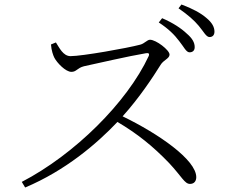

<svg xmlns="http://www.w3.org/2000/svg" viewBox="-20 -833 1040 855"><path d="M778 -650C799 -624 809 -600 824 -600C837 -600 847 -607 847 -623C847 -643 837 -662 811 -684C788 -706 751 -731 702 -752L687 -733C730 -705 757 -678 778 -650ZM865 -718C887 -692 898 -668 913 -668C926 -668 935 -676 935 -692C935 -712 925 -732 898 -754C875 -774 837 -795 788 -813L775 -796C818 -766 844 -743 865 -718ZM207 -635C209 -607 217 -586 222 -576C234 -553 272 -513 298 -513C321 -513 323 -530 354 -538C410 -550 552 -583 630 -596C641 -598 647 -595 642 -583C546 -377 312 -145 77 -23L92 2C272 -74 410 -192 503 -290C591 -238 661 -182 733 -107C790 -46 802 -14 826 -14C845 -14 854 -27 854 -44C854 -121 687 -237 526 -315C601 -398 662 -491 695 -544C708 -566 735 -572 735 -590C735 -610 675 -656 648 -656C635 -656 624 -639 604 -634C548 -619 346 -583 294 -583C261 -583 244 -621 229 -644Z"/></svg>

Font: Noto Serif JP Light
Style: Regular
Weight: 300
Designer: Ryoko NISHIZUKA 西塚涼子 (kana & ideographs); Frank Grießhammer (Latin, Greek & Cyrillic); Wenlong ZHANG 张文龙 (bopomofo); San
Foundry: Adobe
Version: Version 2.001;hotconv 1.1.0;makeotfexe 2.6.0